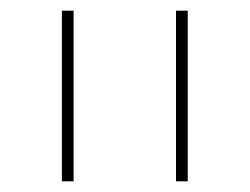

<svg xmlns="http://www.w3.org/2000/svg" viewBox="-20 -616 468 360"><path d="M310 -596H332V-276H310ZM96 -596H118V-276H96Z"/></svg>

Font: IBM Plex Sans Hebrew Thin
Style: Regular
Weight: 100
Designer: Mike Abbink, Paul van der Laan, Pieter van Rosmalen, Yanek Iontef
Foundry: Bold Monday
Version: Version 1.2